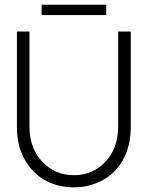

<svg xmlns="http://www.w3.org/2000/svg" viewBox="-20 -796 654 828"><path d="M159.5 -731V-775.5H438V-731ZM489.5 -660H544V-248Q544 -188 525 -138.5Q506 -89 473 -56.2Q440 -23.5 395.2 -5.8Q350.5 12 299 12Q230 12 174.5 -18.5Q119 -49 86 -108.8Q53 -168.5 53 -248V-660H107V-251Q107 -157 162 -98.8Q217 -40.5 299 -40.5Q380.5 -40.5 435 -98.8Q489.5 -157 489.5 -251Z"/></svg>

Font: League Spartan Light
Style: Regular
Weight: 277
Foundry: The League of Moveable Type
Version: Version 2.002